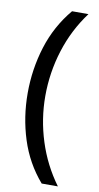

<svg xmlns="http://www.w3.org/2000/svg" viewBox="-97 -757 493 957"><g transform="rotate(10 150.0 -278.0)"><path d="M40 -274Q40 -396 75.5 -509.5Q111 -623 187 -714H270Q200 -620 164.5 -507Q129 -394 129 -275Q129 -159 164.5 -47.5Q200 64 269 158H187Q111 70 75.5 -41.5Q40 -153 40 -274Z"/></g></svg>

Font: Noto Sans IKEA
Style: Regular
Weight: 400
Designer: Monotype Design Team
Foundry: Monotype Imaging Inc.
Version: Version 2.001